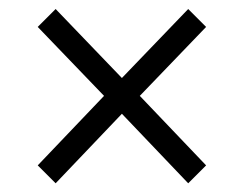

<svg xmlns="http://www.w3.org/2000/svg" viewBox="-20 -546 520 430"><path d="M104.6 -135.5 64.5 -175.6 213 -331.3 64.5 -485.7 104.6 -525.8 253 -371.3 401.5 -525.8 441.6 -485.7 293.1 -331.3 441.6 -175.6 401.5 -135.5 253 -291.2Z"/></svg>

Font: Source Sans 3 VF
Style: Italic
Weight: 200
Italic angle: -11°
Designer: Paul D. Hunt
Foundry: Adobe Systems Incorporated
Version: Version 3.042;hotconv 1.0.118;makeotfexe 2.5.65603